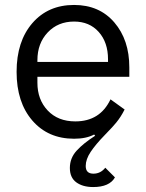

<svg xmlns="http://www.w3.org/2000/svg" viewBox="-20 -548 589 775"><path d="M356 207Q314 207 288 188Q262 169 262 130Q262 90 289.5 60Q317 30 364 0L360 -5Q328 12 279 12Q174 12 110.5 -61.5Q47 -135 47 -258Q47 -381 110.5 -454.5Q174 -528 279 -528Q381 -528 441.5 -457.5Q502 -387 502 -276V-238H131V-214Q131 -146 172.5 -102Q214 -58 284 -58Q384 -58 426 -147L483 -106Q468 -76 449 -53Q439 -40 402.5 -2.5Q366 35 346 65Q326 95 326 122Q326 153 357 153Q386 153 405 129L444 168Q422 207 356 207ZM131 -298H416V-309Q416 -377 378.5 -419Q341 -461 279 -461Q214 -461 172.5 -417Q131 -373 131 -305Z"/></svg>

Font: Anuphan
Style: Regular
Weight: 400
Designer: Mike Abbink, Paul van der Laan, Pieter van Rosmalen, Mint Tantisuwanna
Foundry: Bold Monday; Cadson Demak
Version: Version 3.002;hotconv 1.0.109;makeotfexe 2.5.65596